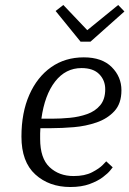

<svg xmlns="http://www.w3.org/2000/svg" viewBox="-20 -740 519 770"><path d="M203 -696 234 -720 330 -619 454 -720 479 -694 343 -573H303ZM432 -69Q432 -69 422.5 -57Q413 -45 392.5 -29.5Q372 -14 339.5 -2Q307 10 262 10Q177 10 121.5 -40.5Q66 -91 66 -192Q66 -288 97.5 -359.5Q129 -431 185 -470.5Q241 -510 316 -510Q389 -510 428 -471Q467 -432 467 -378Q467 -325 439 -294.5Q411 -264 367.5 -249Q324 -234 276 -230Q228 -226 187 -226H142Q141 -216 141 -205Q141 -194 141 -183Q141 -105 179 -69.5Q217 -34 275 -34Q320 -34 349 -49Q378 -64 392 -78.5Q406 -93 406 -93ZM307 -467Q243 -467 201 -413Q159 -359 146 -264H189Q223 -264 260 -267.5Q297 -271 329.5 -282.5Q362 -294 382 -318Q402 -342 402 -382Q402 -418 378 -442.5Q354 -467 307 -467Z"/></svg>

Font: Arsenal SC
Style: Italic
Weight: 400
Italic angle: -9.10001°
Designer: Andrij Shevchenko
Foundry: Stairsfor
Version: Version 2.001; ttfautohint (v1.8.4.7-5d5b)